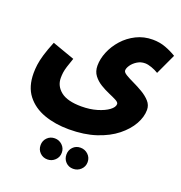

<svg xmlns="http://www.w3.org/2000/svg" viewBox="-166 -646 1176 1250"><g transform="rotate(20 422.5 -21.0)"><path d="M24 -35Q24 -63 28 -93.5Q32 -124 44 -165Q56 -206 80 -265L235 -210Q221 -171 213.5 -146.5Q206 -122 203.5 -104Q201 -86 201 -66Q201 -10 247 26.5Q293 63 390 63Q449 63 497.5 48.5Q546 34 575 12.5Q604 -9 604 -31Q604 -43 583 -54Q562 -65 531.5 -78Q501 -91 470.5 -109.5Q440 -128 419 -155.5Q398 -183 398 -223Q398 -270 418.5 -319.5Q439 -369 476.5 -411Q514 -453 566 -479Q618 -505 680 -505Q728 -505 769.5 -489.5Q811 -474 845 -453L779 -311Q758 -324 731.5 -333.5Q705 -343 685 -343Q655 -343 630.5 -327.5Q606 -312 592 -291.5Q578 -271 578 -255Q578 -242 600.5 -228.5Q623 -215 656 -199.5Q689 -184 722 -164.5Q755 -145 777.5 -120Q800 -95 800 -62Q800 -13 771.5 38Q743 89 688 133Q633 177 551.5 204Q470 231 364 231Q269 231 192 203.5Q115 176 69.5 117.5Q24 59 24 -35ZM478 463Q447 463 426.5 442Q406 421 406 390Q406 359 426.5 338Q447 317 478 317Q509 317 531 338Q553 359 553 390Q553 421 531 442Q509 463 478 463ZM300 463Q269 463 248 442Q227 421 227 390Q227 359 248 338Q269 317 300 317Q330 317 352 338Q374 359 374 390Q374 421 352 442Q330 463 300 463Z"/></g></svg>

Font: Noto Sans Arabic Blk
Style: Regular
Weight: 900
Designer: Monotype Design Team, Nadine Chahine, Nizar Qandah and Khaled Hosny
Foundry: Monotype Imaging Inc.
Version: Version 2.012; ttfautohint (v1.8.4.7-5d5b)